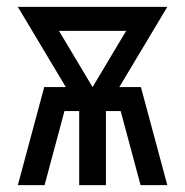

<svg xmlns="http://www.w3.org/2000/svg" viewBox="-20 -540 540 560"><path d="M32 0 109 -286H172L32 -520H468L328 -286H391L468 0H390L332 -216H289V0H211V-216H168L110 0ZM250 -286 348 -450H152Z"/></svg>

Font: Iosevka Curly
Style: Regular
Weight: 400
Monospace: yes
Designer: Belleve Invis
Foundry: Belleve Invis
Version: Version 22.1.2; ttfautohint (v1.8.4)